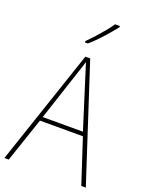

<svg xmlns="http://www.w3.org/2000/svg" viewBox="-173 -1034 850 1117"><g transform="rotate(20 252.0 -475.5)"><path d="M476 0 386 -275H120L27 0H0L241 -715H271L504 0ZM282 -601Q278 -614 274 -627Q270 -640 265 -655Q260 -670 255 -687Q251 -672 246 -657.5Q241 -643 236.5 -629Q232 -615 227 -600L128 -300H377ZM369 -944Q356 -927 339 -907Q322 -887 303.5 -866.5Q285 -846 266 -827Q247 -808 228 -792H210V-800Q233 -823 256.5 -849Q280 -875 302 -901.5Q324 -928 339 -951H369Z"/></g></svg>

Font: Noto Sans Khmer SemiCondensed Thin
Style: Regular
Weight: 250
Width: 4
Designer: Danh Hong and the Monotype Design Team
Foundry: Monotype Imaging Inc.
Version: Version 2.004